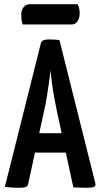

<svg xmlns="http://www.w3.org/2000/svg" viewBox="-20 -889 477 911"><path d="M67 2Q58 2 39.5 1Q21 0 3 -2L174 -684Q177 -702 214 -702Q227 -702 240 -701Q253 -700 262 -699L433 -17Q435 -8 427 -3Q419 2 388 2Q378 2 363 1.5Q348 1 328 0L249 -366Q243 -395 237 -428Q231 -461 226.5 -494.5Q222 -528 220 -556Q217 -528 212 -494.5Q207 -461 202 -428Q197 -395 190 -366L114 -18Q112 -8 105 -3Q98 2 67 2ZM113 -165V-257H343V-165ZM88 -773Q83 -786 82 -797Q81 -808 81 -819Q81 -841 92 -855Q103 -869 122 -869H348Q354 -858 356 -847Q358 -836 358 -826Q358 -803 348 -788Q338 -773 320 -773Z"/></svg>

Font: Yanone Kaffeesatz SemiBold
Style: Regular
Weight: 600
Designer: Yanone (Cyrillic: Daniel Pouzeot, Huerta Tipografica, and Cyreal)
Foundry: Yanone
Version: Version 2.003